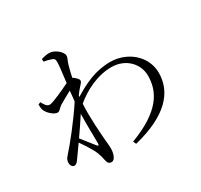

<svg xmlns="http://www.w3.org/2000/svg" viewBox="-170 -1012 1340 1281"><g transform="rotate(-30 500.0 -371.5)"><path d="M199 -418C215 -418 224 -438 246 -452C272 -467 307 -487 341 -505L333 -426C264 -319 155 -184 115 -141C96 -120 92 -108 92 -90C92 -70 104 -55 119 -55C134 -56 143 -68 155 -85L219 -175C249 -132 285 -75 294 -50C303 -27 307 -10 312 14C316 37 326 48 345 48C373 48 386 0 386 -34C386 -56 383 -74 381 -100C377 -154 366 -273 372 -386C444 -447 550 -502 658 -502C772 -502 843 -419 843 -331C843 -214 787 -93 537 1L547 24C808 -40 915 -162 915 -311C915 -442 799 -536 669 -536C555 -536 464 -491 375 -436L377 -447C389 -464 402 -480 413 -492C426 -507 437 -516 437 -528C437 -541 415 -560 398 -571C405 -605 413 -634 417 -649C427 -689 439 -699 439 -719C439 -747 389 -791 347 -791C324 -791 304 -786 285 -780L286 -760C309 -756 327 -751 341 -746C358 -740 364 -735 364 -712C364 -682 356 -627 348 -559C302 -536 203 -490 179 -490C161 -490 147 -506 132 -536L114 -529C114 -517 114 -503 118 -488C129 -456 171 -418 199 -418ZM327 -334C325 -244 328 -154 328 -105C327 -89 322 -89 314 -98L235 -198C267 -244 300 -292 327 -334Z"/></g></svg>

Font: Source Han Serif CN
Style: Regular
Weight: 400
Designer: Ryoko NISHIZUKA 西塚涼子 (kana & ideographs); Frank Grießhammer (Latin, Greek & Cyrillic); Wenlong ZHANG 张文龙 (bopomofo); San
Foundry: Adobe
Version: Version 2.003;hotconv 1.1.1;makeotfexe 2.6.0